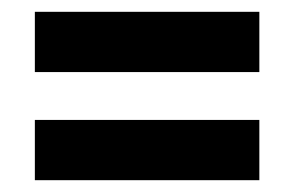

<svg xmlns="http://www.w3.org/2000/svg" viewBox="-20 -485 499 325"><path d="M39 -465V-363H419V-465ZM39 -282V-180H419V-282Z"/></svg>

Font: Noto Sans Gurmukhi UI ExtraCondensed
Style: Bold
Weight: 700
Width: 2
Designer: Jelle Bosma - Monotype Design Team
Foundry: Monotype Imaging Inc.
Version: Version 2.004